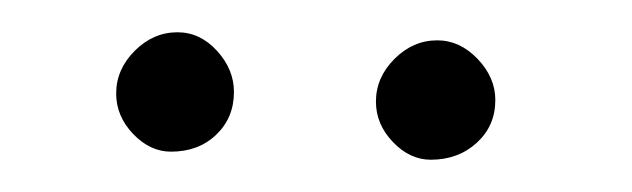

<svg xmlns="http://www.w3.org/2000/svg" viewBox="-20 -764 392 119"><path d="M52 -706Q52 -721 63.5 -732.5Q75 -744 90 -744Q104 -744 114.5 -732.5Q125 -721 125 -707Q125 -691 114 -680.5Q103 -670 86 -670Q73 -670 62.5 -681Q52 -692 52 -706ZM213 -701Q213 -716 224.5 -727.5Q236 -739 251 -739Q265 -739 276 -727.5Q287 -716 287 -702Q287 -686 275.5 -675.5Q264 -665 247 -665Q234 -665 223.5 -676Q213 -687 213 -701Z"/></svg>

Font: Amatic SC
Style: Bold
Weight: 700
Designer: Multiple Designers
Foundry: Vernon Adams
Version: Version 2.505